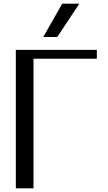

<svg xmlns="http://www.w3.org/2000/svg" viewBox="-20 -1023 588 1043"><path d="M506 -752H66V0H162V-704H506ZM411 -1003H318L215 -822H291Z"/></svg>

Font: LXGW Marker Gothic
Style: Regular
Weight: 400
Version: Version 1.001